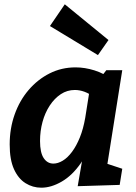

<svg xmlns="http://www.w3.org/2000/svg" viewBox="-20 -860 631 892"><path d="M172 12Q132 12 98.5 -9Q65 -30 45 -74Q25 -118 25 -189Q25 -263 48 -328Q71 -393 113 -442Q155 -491 210.5 -519Q266 -547 331 -547Q374 -547 419 -533Q464 -519 509 -486L447 -499L474 -534H548L468 -29L421 -118L548 -76L536 -1L341 5L371 -169L412 -243Q395 -159 355.5 -102Q316 -45 267 -16.5Q218 12 172 12ZM228 -100Q249 -100 271.5 -113.5Q294 -127 314.5 -154.5Q335 -182 351 -221.5Q367 -261 376 -313L398 -452L421 -406Q396 -425 373 -433.5Q350 -442 328 -442Q292 -442 262.5 -422.5Q233 -403 211 -369.5Q189 -336 177.5 -293.5Q166 -251 166 -205Q166 -151 183 -125.5Q200 -100 228 -100ZM435 -604 212 -739 281 -840 484 -674Z"/></svg>

Font: Bitter Thin
Style: Bold Italic
Weight: 700
Italic angle: -9°
Version: Version 3.021